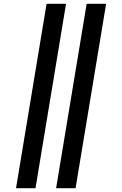

<svg xmlns="http://www.w3.org/2000/svg" viewBox="-20 -843 640 1006"><path d="M274 143 434 -823H536L376 143ZM64 143 224 -823H326L166 143Z"/></svg>

Font: Iosevka Curly Slab ExObl
Style: Bold
Weight: 700
Width: 7
Italic angle: -9°
Monospace: yes
Designer: Belleve Invis
Foundry: Belleve Invis
Version: Version 11.0.0; ttfautohint (v1.8.3)